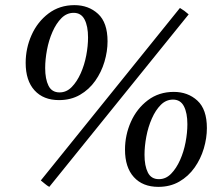

<svg xmlns="http://www.w3.org/2000/svg" viewBox="-20 -719 868 748"><path d="M210 -329Q149 -329 114.5 -367Q80 -405 80 -474Q80 -531 103 -582.5Q126 -634 169 -666.5Q212 -699 270 -699Q325 -699 362 -665Q399 -631 399 -558Q399 -519 387 -478.5Q375 -438 351 -404Q327 -370 291.5 -349.5Q256 -329 210 -329ZM212 -359Q239 -359 259.5 -380Q280 -401 294.5 -433.5Q309 -466 316 -503Q323 -540 323 -573Q323 -617 309.5 -643Q296 -669 267 -669Q240 -669 219.5 -648.5Q199 -628 184.5 -595Q170 -562 163 -524.5Q156 -487 156 -454Q156 -411 169 -385Q182 -359 212 -359ZM715 -663 172 9Q163 4 155.5 -2.5Q148 -9 139 -16L681 -688Q691 -682 698.5 -676.5Q706 -671 715 -663ZM597 9Q536 9 501.5 -29Q467 -67 467 -136Q467 -193 490 -244.5Q513 -296 556 -328.5Q599 -361 657 -361Q712 -361 749 -327Q786 -293 786 -220Q786 -181 774 -140.5Q762 -100 738 -66Q714 -32 678.5 -11.5Q643 9 597 9ZM599 -21Q626 -21 646.5 -42Q667 -63 681.5 -95.5Q696 -128 703 -165Q710 -202 710 -235Q710 -279 696.5 -305Q683 -331 654 -331Q627 -331 606.5 -310.5Q586 -290 571.5 -257Q557 -224 550 -186.5Q543 -149 543 -116Q543 -73 556 -47Q569 -21 599 -21Z"/></svg>

Font: Tiro Kannada
Style: Italic
Weight: 400
Italic angle: -11°
Designer: Kannada: John Hudson & Fiona Ross, assisted by Kaja Sojewska. Latin: John Hudson with Paul Hanslow, assisted by Kaja Soj
Foundry: Tiro Typeworks Ltd.
Version: Version 1.52